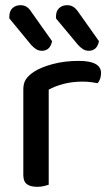

<svg xmlns="http://www.w3.org/2000/svg" viewBox="-20 -715 428 741"><path d="M168 -369V-220H70V-370Q70 -394 80 -409Q90 -424 111 -438Q139 -456 184.5 -468Q230 -480 284 -480Q370 -480 370 -433Q370 -421 366.5 -411Q363 -401 357 -394Q347 -396 331.5 -398Q316 -400 300 -400Q258 -400 224.5 -391Q191 -382 168 -369ZM70 -264 168 -254V-2Q162 0 150 3Q138 6 124 6Q97 6 83.5 -4.5Q70 -15 70 -39ZM100 -542 16 -644V-650Q16 -673 28.5 -684Q41 -695 59 -695Q73 -695 83 -688.5Q93 -682 101 -669L181 -556Q177 -537 167 -528Q157 -519 142 -519Q129 -519 119 -525.5Q109 -532 100 -542ZM281 -542 196 -644V-650Q196 -673 208.5 -684Q221 -695 239 -695Q253 -695 263 -688.5Q273 -682 282 -669L362 -556Q358 -537 348 -528Q338 -519 322 -519Q310 -519 300 -525.5Q290 -532 281 -542Z"/></svg>

Font: Baloo Tamma 2 Medium
Style: Regular
Weight: 500
Designer: Divya Kowshik, Shuchita Grover and Ek Type
Foundry: Ek Type
Version: Version 1.700